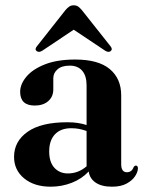

<svg xmlns="http://www.w3.org/2000/svg" viewBox="-20 -693 553 724"><path d="M33 -101.5Q33 -160 84 -196Q135 -232 234 -232Q256 -232 273.8 -229.2Q291.5 -226.5 306.5 -221.5V-371.5Q306.5 -407 290 -426.2Q273.5 -445.5 243 -445.5Q212.5 -445.5 196.8 -431.5Q181 -417.5 181 -398.5V-356Q181 -328.5 162 -311.8Q143 -295 111 -295Q56 -295 56 -347Q56 -375.5 79.5 -403.8Q103 -432 149.2 -450.2Q195.5 -468.5 263.5 -468.5Q351 -468.5 394 -432.5Q437 -396.5 437 -333.5V-74Q437 -43.5 458.5 -43.5Q477 -43.5 484 -63Q487.5 -68.5 492.5 -68.5Q500 -68.5 500 -58Q500 -45 489.5 -28.8Q479 -12.5 457.5 -0.8Q436 11 402.5 11Q363 11 340.5 -4.5Q318 -20 314.5 -46.5Q288.5 -18.5 250.8 -3.8Q213 11 171 11Q109.5 11 71.2 -20.2Q33 -51.5 33 -101.5ZM165.5 -122Q165.5 -81.5 185.2 -60.2Q205 -39 236 -39Q275.5 -39 306.5 -66V-199Q293 -204 279 -206.8Q265 -209.5 248.5 -209.5Q209 -209.5 187.2 -186.5Q165.5 -163.5 165.5 -122ZM397.5 -500.5Q389 -493.5 375.5 -502.5L258 -581L140.5 -502.5Q127.5 -493.5 118 -500.5Q109.5 -507.5 120 -519.5L226.5 -654.5Q234 -663.5 241 -668.2Q248 -673 258 -673Q268 -673 274.8 -668.2Q281.5 -663.5 289 -654.5L396 -519.5Q406 -507.5 397.5 -500.5Z"/></svg>

Font: Fraunces 72pt S000 SemiBold
Style: Regular
Weight: 600
Version: Version 1.000; ttfautohint (v1.8.3)